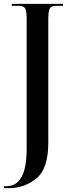

<svg xmlns="http://www.w3.org/2000/svg" viewBox="-30 -734 367 994"><path d="M-10 240H17Q96 240 158 190Q220 140 220 6V-634Q220 -677 228 -690.5Q236 -704 262 -704H296V-714H31V-704H67Q92 -704 100 -690.5Q108 -677 108 -636V38Q108 230 3 230H-10Z"/></svg>

Font: Noto Serif Display Condensed Semi
Style: Regular
Weight: 600
Width: 3
Designer: Monotype Design Team
Foundry: Monotype Imaging Inc.
Version: Version 1.900